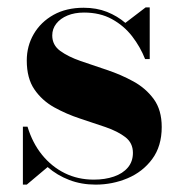

<svg xmlns="http://www.w3.org/2000/svg" viewBox="-20 -490 492 520"><path d="M42 10V-147H54.5Q68 -102.5 94 -70.5Q120 -38.5 155.5 -21Q191 -3.5 234 -3.5Q264.5 -3.5 288.5 -11.8Q312.5 -20 326.2 -36.2Q340 -52.5 340 -76Q340 -103 319.2 -118.8Q298.5 -134.5 265.8 -145.8Q233 -157 196.5 -169Q160 -181 127 -199.2Q94 -217.5 73.2 -247.8Q52.5 -278 52.5 -326Q52.5 -365.5 71.5 -398Q90.5 -430.5 125 -449.8Q159.5 -469 206.5 -469Q241.5 -469 269.8 -457.8Q298 -446.5 319.5 -428L374.5 -470H385.5V-330H373Q360 -363 337.8 -391.8Q315.5 -420.5 283.2 -438.2Q251 -456 207.5 -456Q182 -456 162.8 -448Q143.5 -440 132.5 -426Q121.5 -412 121.5 -394Q121.5 -368 143 -352.2Q164.5 -336.5 198.2 -324.8Q232 -313 269.8 -300.5Q307.5 -288 341.2 -269.5Q375 -251 396.5 -221.5Q418 -192 418 -146Q418 -94 392.2 -59.2Q366.5 -24.5 325.5 -7.2Q284.5 10 239 10Q200.5 10 167.8 -2.5Q135 -15 109 -37.5L52.5 10Z"/></svg>

Font: Bodoni Moda 18pt
Style: Bold
Weight: 700
Designer: Owen Earl
Foundry: indestructible type
Version: Version 2.004